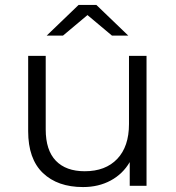

<svg xmlns="http://www.w3.org/2000/svg" viewBox="-20 -752 713 777"><path d="M573 -526V0H505V-96Q477 -48 428 -21.5Q379 5 316 5Q213 5 153.5 -52Q94 -109 94 -221V-526H165V-228Q165 -144 206 -101.5Q247 -59 323 -59Q407 -59 454.5 -109Q502 -159 502 -250V-526ZM433 -608 334 -691 235 -608H169L298 -732H370L499 -608Z"/></svg>

Font: CMG Sans
Style: Regular
Weight: 400
Designer: Julieta Ulanovsky
Foundry: Julieta Ulanovsky
Version: Version 7.200